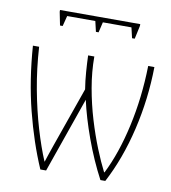

<svg xmlns="http://www.w3.org/2000/svg" viewBox="-81 -775 761 853"><g transform="rotate(10 300.0 -348.5)"><path d="M133 -637 121 -697V-705H483V-697L470 -637H458L447 -684H318L307 -637H295L284 -684H157L145 -637ZM158 8Q109 -105 75 -239.5Q41 -374 30 -528H58Q64 -430 81 -338.5Q98 -247 121.5 -168Q145 -89 170 -30H171Q176 -45 181.5 -62Q187 -79 198 -110L292 -377Q286 -414 283 -455Q280 -496 279 -528H307Q307 -459 319.5 -388Q332 -317 352 -250.5Q372 -184 395 -127Q418 -70 439 -29H441Q489 -124 518 -254.5Q547 -385 550 -528H578Q576 -383 543 -243.5Q510 -104 451 8H429Q386 -73 353 -164Q320 -255 303 -332L184 8Z"/></g></svg>

Font: Noto Sans Mono Thin
Style: Regular
Weight: 100
Designer: Monotype Design Team
Foundry: Monotype Imaging Inc.
Version: Version 2.014